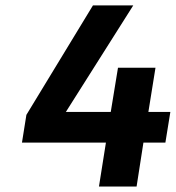

<svg xmlns="http://www.w3.org/2000/svg" viewBox="-20 -680 641 700"><path d="M340.8 0 366.2 -160.2H60.1L76.2 -261.2L318.8 -660.2H465.8L220.2 -272H383.8L410.2 -433.1H546.9L521 -272H601.1L583 -160.2H502.9L478 0Z"/></svg>

Font: Office Code Pro Bold Italic
Style: Regular
Weight: 700
Italic angle: -9°
Designer: Nathan Rutzky & Paul D. Hunt
Foundry: Adobe Systems Incorporated
Version: Version 1.004;PS 001.004;hotconv 1.0.70;makeotf.lib2.5.58329